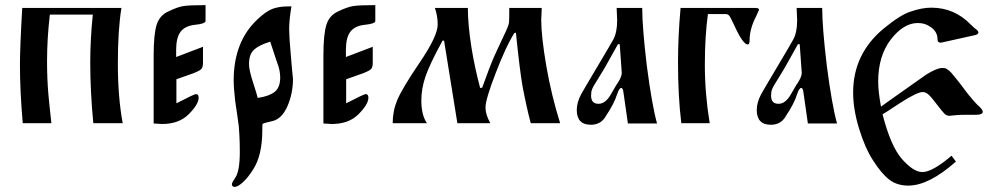

<svg xmlns="http://www.w3.org/2000/svg" viewBox="-20 -482 3880 751"><path d="M164 -242Q164 -176 169 -116Q171 -91 181 0H69Q58 -125 58 -228Q58 -298 67 -451H455Q441 -365 441 -234Q441 -102 460 0H345Q333 -125 333 -237Q333 -328 343 -425H175Q164 -331 164 -242Z M581 1V-265Q581 -349 593 -386Q605 -423 640 -438Q675 -455 699 -458.5Q723 -462 784 -462V-399Q782 -389 743 -385Q704 -381 686.5 -358Q669 -335 669 -287V-259L774 -299V-237Q774 -219 767.5 -212Q761 -205 735 -195L670 -172V-78Q679 -82 698 -92Q717 -102 726 -106Q744 -114 746 -114Q757 -114 757 -100Q757 -74 718 -35Q680 3 614 3Z M1120 -457Q1111 -405 1111 -367Q1111 -340 1118 -260Q1120 -236 1122 -214Q1124 -192 1125 -183L1126 -174Q1126 -116 1104 -66Q1082 -16 1044 -8Q1008 0 1007 3Q1006 6 1006 27Q1006 126 970 181Q950 213 930 231Q910 249 898 249Q887 249 887 238Q887 233 899 215Q918 190 918 112Q918 77 916.5 49.5Q915 22 914 11.5Q913 1 907.5 -35.5Q902 -72 900 -86Q894 -140 894 -167Q894 -321 989 -408Q1022 -439 1047.5 -448Q1073 -457 1108 -457ZM1063 -240 1037 -319Q994 -306 974 -288Q954 -270 954 -231Q954 -208 969.5 -160.5Q985 -113 988 -99Q1031 -105 1053.5 -122Q1076 -139 1076 -179Q1076 -208 1063 -240Z M1245 1V-265Q1245 -349 1257 -386Q1269 -423 1304 -438Q1339 -455 1363 -458.5Q1387 -462 1448 -462V-399Q1446 -389 1407 -385Q1368 -381 1350.5 -358Q1333 -335 1333 -287V-259L1438 -299V-237Q1438 -219 1431.5 -212Q1425 -205 1399 -195L1334 -172V-78Q1343 -82 1362 -92Q1381 -102 1390 -106Q1408 -114 1410 -114Q1421 -114 1421 -100Q1421 -74 1382 -35Q1344 3 1278 3Z M1681 -451H1810Q1810 -386 1824 -297Q1836 -221 1858 -138L1866 -139Q1897 -225 1912 -259Q1914 -263 1928 -294Q1942 -325 1950 -341Q1970 -382 1971 -394Q1972 -403 1972 -451H2099L2097 -404Q2097 -340 2117 -223Q2137 -108 2171 0H2056Q2040 -60 2024 -144Q2013 -206 1998 -354L1992 -353Q1960 -303 1920 -199Q1879 -94 1879 -61Q1879 -34 1898 0H1769L1717 -323H1711Q1661 -232 1644 -182Q1628 -135 1628 -89Q1628 -32 1650 0H1516Q1516 -48 1534 -91Q1554 -138 1622 -238Q1692 -341 1692 -386Q1692 -420 1681 -451Z M2550 1H2436Q2424 -83 2419 -118Q2417 -138 2410 -138Q2402 -138 2394 -114Q2382 -76 2351 -30Q2332 6 2291 6Q2236 6 2236 -52Q2236 -81 2253 -113Q2261 -128 2315.5 -219.5Q2370 -311 2378 -326Q2394 -354 2394 -402L2392 -451H2492Q2492 -376 2510 -225Q2530 -71 2550 1ZM2404 -309H2397L2345 -216L2320 -175Q2300 -144 2296 -133Q2292 -124 2292 -108Q2292 -76 2321 -76Q2349 -76 2370 -114L2391 -150L2396 -157Q2412 -182 2412 -197Z M2749 -427Q2737 -340 2737 -229Q2737 -115 2756 0H2645Q2632 -103 2632 -239Q2632 -338 2642 -451Q2642 -451 2933 -451Q2949 -451 2949 -444L2937 -417Q2912 -369 2912 -324Q2912 -308 2905 -308Q2886 -308 2852 -383Q2836 -418 2831 -422Q2826 -427 2818 -427Z M3254 1H3140Q3128 -83 3123 -118Q3121 -138 3114 -138Q3106 -138 3098 -114Q3086 -76 3055 -30Q3036 6 2995 6Q2940 6 2940 -52Q2940 -81 2957 -113Q2965 -128 3019.5 -219.5Q3074 -311 3082 -326Q3098 -354 3098 -402L3096 -451H3196Q3196 -376 3214 -225Q3234 -71 3254 1ZM3108 -309H3101L3049 -216L3024 -175Q3004 -144 3000 -133Q2996 -124 2996 -108Q2996 -76 3025 -76Q3053 -76 3074 -114L3095 -150L3100 -157Q3116 -182 3116 -197Z M3588 191Q3627 191 3702 127L3719 150Q3613 244 3533 244Q3488 244 3457.5 220Q3427 196 3394 144Q3364 98 3340.5 22Q3317 -54 3317 -120Q3317 -271 3436 -370Q3503 -425 3543 -437Q3586 -452 3623 -452Q3713 -452 3777 -386L3792 -372Q3807 -362 3807 -355Q3807 -347 3791 -344L3665 -316Q3647 -312 3647 -329Q3647 -356 3623.5 -374Q3600 -392 3570 -392Q3514 -392 3464 -327Q3415 -263 3415 -163Q3415 -123 3426 -65L3468 -95Q3595 -185 3604 -191Q3645 -216 3665 -216H3670Q3674 -216 3677.5 -215Q3681 -214 3685 -211Q3689 -208 3693 -205Q3697 -202 3702.5 -195.5Q3708 -189 3712 -184Q3716 -179 3723.5 -170Q3731 -161 3736.5 -153.5Q3742 -146 3751.5 -133.5Q3761 -121 3768 -112Q3792 -83 3802 -73Q3824 -54 3824 -45Q3824 -33 3798 -33H3758Q3727 -33 3713 -31L3694 -29Q3683 -29 3675 -36.5Q3667 -44 3645 -73Q3624 -101 3612.5 -111.5Q3601 -122 3589 -122Q3567 -122 3499 -78Q3434 -35 3432 -35Q3464 90 3508 140Q3553 191 3588 191Z"/></svg>

Font: Pochaevsk Unicode
Style: Normal
Weight: 400
Version: Version 1.1